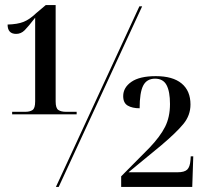

<svg xmlns="http://www.w3.org/2000/svg" viewBox="-20 -739 815 759"><path d="M28 -287V-297H80Q98 -297 108.5 -304Q119 -311 119 -338V-669Q92 -634 77.5 -619.5Q63 -605 44 -605Q10 -605 10 -642Q49 -643 73 -652.5Q97 -662 123 -687L161 -719H200V-338Q200 -311 211 -304Q222 -297 241 -297H283V-287ZM201 0 531 -714H542L212 0ZM459 0V-42L571 -155Q613 -199 632.5 -237.5Q652 -276 652 -328Q652 -377 638.5 -402.5Q625 -428 593 -428Q560 -428 546 -400.5Q532 -373 532 -311Q503 -311 485 -321.5Q467 -332 467 -359Q467 -393 499.5 -415.5Q532 -438 596 -438Q663 -438 698 -409Q733 -380 733 -326Q733 -283 705 -249Q677 -215 618 -165L488 -58H682Q709 -58 720 -68.5Q731 -79 733 -106L734 -121H744L740 0Z"/></svg>

Font: Noto Serif Display SemiCondensed
Style: Regular
Weight: 400
Width: 4
Designer: Monotype Design Team
Foundry: Monotype Imaging Inc.
Version: Version 2.009